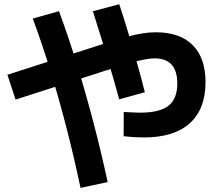

<svg xmlns="http://www.w3.org/2000/svg" viewBox="-20 -825 1040 922"><path d="M671.3 -165Q649.3 -165 624.2 -166.5Q599 -168 573.7 -171L574.3 -287.3Q595.3 -286.3 616 -285.2Q636.7 -284 653 -284Q747 -284 789.2 -317.3Q831.4 -350.7 831.4 -424Q831.4 -544.7 722.3 -544.7Q704 -544.7 679.2 -540.4Q654.3 -536.1 616 -525.6Q577.7 -515.1 517 -495.7L54.7 -346.7L15.7 -466L478.7 -615Q539.3 -635 583.2 -646.8Q627 -658.7 661.8 -664.3Q696.7 -670 729 -670Q844 -670 905.5 -608.2Q967 -546.3 967 -430.7Q967 -301.4 891.3 -233.2Q815.7 -165 671.3 -165ZM366.7 77.3Q335.7 -69.7 299.4 -210.7Q263 -351.7 222.5 -483.5Q182 -615.3 137.4 -736L263.3 -771.3Q309 -647.7 350.1 -513.5Q391.3 -379.3 428.5 -237.8Q465.6 -96.3 497 49.3ZM552.4 -348Q531 -427.4 499 -534.7Q467 -642 426 -771L552.6 -804.7Q574.3 -739.7 596 -667Q617.6 -594.3 638.3 -521.5Q659 -448.7 675.6 -382Z"/></svg>

Font: M PLUS 2 Thin
Style: Regular
Weight: 100
Designer: Coji Morishita
Foundry: UNDERFOREST DESIGN
Version: Version 1.001